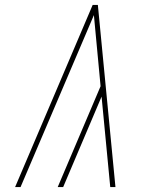

<svg xmlns="http://www.w3.org/2000/svg" viewBox="-20 -755 640 775"><path d="M235 0H213L386 -407L359 -694L63 0H41L354 -735H375L446 0H425L390 -365Z"/></svg>

Font: Iosevka Thin Extended Oblique
Style: Regular
Weight: 100
Width: 7
Italic angle: -9°
Monospace: yes
Designer: Belleve Invis
Foundry: Belleve Invis
Version: Version 32.5.0; ttfautohint (v1.8.4)